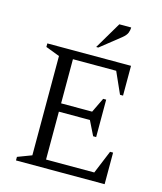

<svg xmlns="http://www.w3.org/2000/svg" viewBox="-125 -954 885 1046"><g transform="rotate(15 317.5 -431.0)"><path d="M65 0V-20L144 -50V-610L65 -640V-660H537V-492H520L466 -613H222V-364H397L437 -447H454V-236H437L397 -317H222V-47H494L548 -178H565V0ZM327 -710 417 -862H484Q484 -847 478 -831.5Q472 -816 451 -799L339 -710Z"/></g></svg>

Font: Spectral SC Light
Style: Regular
Weight: 300
Designer: Jean-Baptiste Levee
Foundry: Production Type
Version: Version 2.001